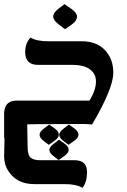

<svg xmlns="http://www.w3.org/2000/svg" viewBox="-20 -606 620 934"><path d="M296.4 -463.9 264.6 -487.8Q238.8 -507.8 238.8 -525.4Q238.8 -543.9 265.1 -564L293.9 -585.9L327.6 -562.5Q354.5 -543.5 354.5 -525.4Q354.5 -504.4 328.6 -486.3ZM219.2 0 245.1 18.1Q266.1 32.7 266.1 49.8Q266.1 64 244.1 79.6L217.3 98.6L193.8 80.6Q172.4 64.5 172.4 49.8Q172.4 35.2 193.4 19.5ZM314.9 0 340.8 18.1Q361.8 32.7 361.8 49.8Q361.8 64 340.3 79.6L313 98.6L289.6 80.6Q268.1 64.5 268.1 49.8Q268.1 35.2 289.6 19.5ZM267.1 73.7 293 91.8Q314 106.4 314 123.5Q314 137.7 292.5 153.3L265.1 172.4L241.7 154.3Q220.2 138.2 220.2 123.5Q220.2 108.9 241.7 93.3ZM380.9 307.6Q364.7 297.9 342.8 293.7Q320.8 289.6 295.9 289.6H146.5Q62 289.6 21.5 227.1Q0 195.8 0 154.3L2 65.9H0V-62.5H0.5Q5.4 -116.7 61.5 -116.7H415Q446.8 -167 446.8 -210Q446.8 -246.6 417.7 -268.6Q388.7 -290.5 329.6 -290.5H164.1Q102.5 -290.5 102.5 -353Q102.5 -396 128.4 -423.3Q144.5 -413.6 166.5 -409.4Q188.5 -405.3 213.4 -405.3H377.4Q449.7 -405.3 490.5 -362.3Q531.2 -319.3 531.2 -252.4Q531.2 -175.8 427.7 0Q415 -2.4 389.2 -2.9L163.6 -2L112.3 -1L114.3 106.9Q114.3 148.9 129.4 161.1Q144.5 173.3 173.3 173.3H341.8Q403.3 173.3 403.3 230.5Q403.3 281.2 380.9 307.6Z"/></svg>

Font: ALMAS
Style: Bold
Weight: 700
Designer: ALMAS Font/ by Husham Jawad Kadhim, derived from the Bainsely font by/ Paul James MIller
Foundry: High-Logic / Made with FontCreator
Version: Version 1.411;September 19, 2021;FontCreator 14.0.0.2814 32-